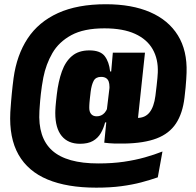

<svg xmlns="http://www.w3.org/2000/svg" viewBox="-20 -692 901 884"><path d="M348.5 -30Q293.5 -30 264 -66Q234.5 -102 234.5 -171.5Q234.5 -177 234.8 -184.2Q235 -191.5 235.8 -201.5Q236.5 -211.5 238 -225.2Q239.5 -239 241.5 -257Q248.5 -317 264.8 -362.8Q281 -408.5 311.5 -434.2Q342 -460 391.5 -460Q442 -460 462.2 -433.5Q482.5 -407 487 -363H526.5L483.5 -278.5Q484 -282.5 484 -286.2Q484 -290 484 -292.5Q484 -306.5 480.5 -316.5Q477 -326.5 468.5 -332.2Q460 -338 445 -338Q421 -338 411.2 -319.8Q401.5 -301.5 397.5 -270.5Q395.5 -252.5 394 -240Q392.5 -227.5 392 -219.5Q391.5 -211.5 391.2 -205.8Q391 -200 391 -195.5Q391 -177 399.8 -166.8Q408.5 -156.5 425.5 -156.5Q436 -156.5 445.2 -160.5Q454.5 -164.5 461.8 -172.8Q469 -181 474 -193L500.5 -128.5H464Q457 -101 443.8 -78.5Q430.5 -56 407.8 -43Q385 -30 348.5 -30ZM605.5 -56.5 460 -35 471 -146 469.5 -166.5 489.5 -332.5 491 -352 499.5 -449.5H647.5ZM460 -35 573 -153Q583.5 -150.5 591 -149.8Q598.5 -149 611.5 -149Q648.5 -149 668.8 -174.8Q689 -200.5 695.5 -250.5Q699 -278 701.2 -298Q703.5 -318 704.8 -332.8Q706 -347.5 706.5 -358Q709 -419.5 683 -465.2Q657 -511 601.8 -536.2Q546.5 -561.5 460.5 -561.5Q366 -561.5 308.5 -530.2Q251 -499 221.2 -447.5Q191.5 -396 179.5 -335Q175.5 -315 172.8 -295.8Q170 -276.5 168 -259Q166 -241.5 164.8 -226.8Q163.5 -212 162.8 -200.5Q162 -189 161.5 -181.5Q154 -58.5 220.2 1Q286.5 60.5 432.5 60.5Q497 60.5 550 52.8Q603 45 647.2 32.5Q691.5 20 728 5.5L706.5 124.5Q670.5 137 629.8 147.8Q589 158.5 538.8 165.2Q488.5 172 423 172Q289.5 172 199.2 134.5Q109 97 65.2 20Q21.5 -57 27.5 -175Q28 -183.5 29 -196.8Q30 -210 31.2 -226Q32.5 -242 34.2 -259.8Q36 -277.5 38 -296Q40 -314.5 42.5 -332.5Q57 -438.5 107.2 -514.8Q157.5 -591 247 -631.8Q336.5 -672.5 467.5 -672.5Q587 -672.5 671.2 -636Q755.5 -599.5 799 -529.2Q842.5 -459 839 -357Q838.5 -344.5 837.5 -327.2Q836.5 -310 834.5 -289Q832.5 -268 829.5 -243Q821 -170 790.2 -123.5Q759.5 -77 701.5 -54.8Q643.5 -32.5 552 -31Q531 -30.5 506.5 -31.2Q482 -32 460 -35Z"/></svg>

Font: Anek Devanagari Medium ExtraBold
Style: Regular
Weight: 800
Version: Version 1.003